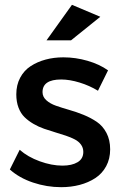

<svg xmlns="http://www.w3.org/2000/svg" viewBox="-20 -776 510 800"><path d="M21 -69.8 62 -151.9Q95.7 -122.1 145.5 -104Q195.3 -85.9 240.2 -85.9Q279.3 -85.9 303.2 -100.1Q327.1 -114.3 327.1 -143.1Q327.1 -160.2 317.6 -173.3Q308.1 -186.5 291.7 -195.1Q275.4 -203.6 254.4 -210.7Q233.4 -217.8 210.2 -224.6Q187 -231.4 163.8 -239.5Q140.6 -247.6 119.6 -259.8Q98.6 -272 82.5 -287.6Q66.4 -303.2 57.1 -327.6Q47.9 -352.1 47.9 -382.8Q47.9 -421.9 64 -452.1Q80.1 -482.4 107.9 -500.5Q135.7 -518.6 170.2 -527.8Q204.6 -537.1 244.1 -537.1Q294.9 -537.1 344.7 -522.7Q394.5 -508.3 430.2 -482.9L388.2 -397.9Q353 -419.4 311.5 -432.1Q270 -444.8 234.9 -444.8Q157.2 -444.8 157.2 -392.1Q157.2 -372.6 172.9 -358.4Q188.5 -344.2 213.4 -335.4Q238.3 -326.7 268.3 -318.1Q298.3 -309.6 328.4 -297.4Q358.4 -285.2 383.3 -268.3Q408.2 -251.5 423.6 -222.2Q439 -192.9 439 -153.8Q439 -114.3 422.4 -83.5Q405.8 -52.7 377 -33.9Q348.1 -15.1 312 -5.6Q275.9 3.9 234.9 3.9Q174.8 3.9 117.4 -15.4Q60.1 -34.7 21 -69.8ZM173.8 -607.9 279.8 -755.9 397.9 -706.1 275.9 -607.9Z"/></svg>

Font: Trueno
Style: Regular
Weight: 400
Designer: Julieta Ulanovsky
Foundry: Julieta Ulanovsky
Version: Version 3.001b | FøM Fix